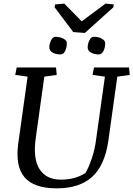

<svg xmlns="http://www.w3.org/2000/svg" viewBox="-20 -1035 740 1066"><path d="M116.2 -50.8Q64 -112.3 81.5 -239.7L133.3 -609.4L64.5 -619.1L72.8 -660.6H291L294.9 -619.1L226.1 -609.4L178.2 -266.6Q162.6 -153.8 199.7 -95.7Q236.8 -37.6 317.4 -37.6Q397.9 -37.6 454.6 -74.7Q472.7 -105.5 489.3 -154.3Q505.9 -203.1 512.7 -254.4L562.5 -609.4L493.7 -619.1L502 -660.6H696.3L700.2 -619.1L631.3 -609.4L581.5 -252.9Q561.5 -116.2 491.2 -52.7Q420.9 10.7 294.9 10.7Q168.9 10.7 116.2 -50.8ZM286.6 -830.6Q313.5 -830.6 332.5 -820.3Q351.1 -810.1 351.1 -796.4Q351.1 -770 341.3 -751.5Q331.5 -732.9 317.4 -732.9Q303.7 -732.4 292 -735.4Q280.3 -738.3 272 -743.2Q253.9 -753.4 253.9 -772.5Q253.9 -792 263.7 -811.5Q273.4 -831.1 286.6 -830.6ZM500 -830.6Q527.3 -831.1 545.4 -820.3Q564 -809.6 564 -795.9Q564 -769.5 554.2 -751.5Q544.4 -732.9 530.3 -732.9Q516.6 -732.4 504.9 -735.4Q493.2 -738.3 485.4 -743.2Q466.8 -752.9 466.8 -772.5Q466.8 -792 476.6 -811.5Q486.3 -831.1 500 -830.6ZM285.6 -1010.3 336.9 -1015.1 433.6 -916.5 565.9 -1015.1 611.8 -1010.3 609.4 -994.6 451.2 -852.1 386.7 -856.9 283.2 -994.6Z"/></svg>

Font: NoticiaText-Italic
Style: Italic
Weight: 400
Italic angle: -8°
Designer: JM Sole
Foundry: JM Sole
Version: Version 1.003